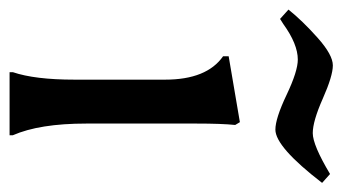

<svg xmlns="http://www.w3.org/2000/svg" viewBox="-234 -552 732 411"><g transform="rotate(90 132.5 -346.0)"><path d="M97 -139V-333Q97 -422 47 -457V-469L188 -493L194 -483Q191 -454 191 -400V-164Q191 -64 216 -7V0H81V-7Q97 -54 97 -139ZM204 -569Q180 -569 129.5 -593Q79 -617 54 -617Q21 -617 -22 -586Q-31 -580 -33 -579L-53 -597Q-29 -627 7.5 -659.5Q44 -692 66.5 -692Q89 -692 137.5 -670.5Q186 -649 211.5 -649Q237 -649 299 -686L318 -669Q241 -569 204 -569Z"/></g></svg>

Font: Asul
Style: Regular
Weight: 400
Designer: Mariela Monsalve
Foundry: Mariela Monsalve
Version: Version 1.002